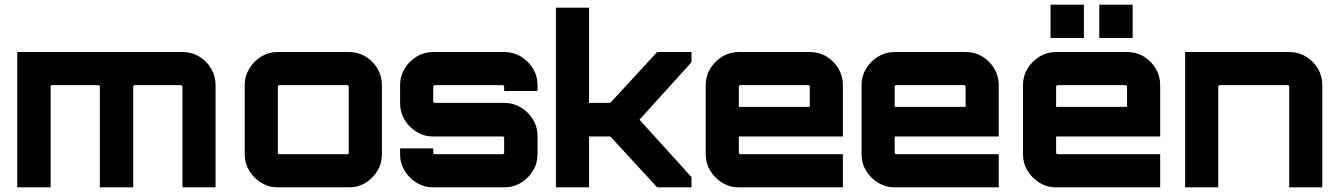

<svg xmlns="http://www.w3.org/2000/svg" viewBox="-20 -803 5742 823"><path d="M54 0V-580H762Q802 -580 834 -560.5Q866 -541 885 -509Q904 -477 904 -439V0H762V-432Q762 -434 760.5 -436Q759 -438 756 -438H557Q554 -438 552.5 -436Q551 -434 551 -432V0H408V-432Q408 -434 406 -436Q404 -438 402 -438H202Q200 -438 198.5 -436Q197 -434 197 -432V0Z M1170 0Q1132 0 1100 -19.5Q1068 -39 1048.5 -71Q1029 -103 1029 -141V-439Q1029 -477 1048.5 -509Q1068 -541 1100 -560.5Q1132 -580 1170 -580H1476Q1515 -580 1547 -560.5Q1579 -541 1598 -509Q1617 -477 1617 -439V-141Q1617 -103 1598 -71Q1579 -39 1547 -19.5Q1515 0 1476 0H1170ZM1177 -142H1469Q1471 -142 1473 -144Q1475 -146 1475 -148V-432Q1475 -434 1473 -436Q1471 -438 1469 -438H1177Q1175 -438 1173 -436Q1171 -434 1171 -432V-148Q1171 -146 1173 -144Q1175 -142 1177 -142Z M1836 0Q1798 0 1766 -19.5Q1734 -39 1714.5 -71Q1695 -103 1695 -141V-167H1837V-148Q1837 -146 1839 -144Q1841 -142 1843 -142H2135Q2137 -142 2139 -144Q2141 -146 2141 -148V-213Q2141 -215 2139 -216.5Q2137 -218 2135 -218H1836Q1798 -218 1766 -237.5Q1734 -257 1714.5 -289Q1695 -321 1695 -360V-439Q1695 -477 1714.5 -509Q1734 -541 1766 -560.5Q1798 -580 1836 -580H2142Q2181 -580 2213 -560.5Q2245 -541 2264.5 -509Q2284 -477 2284 -439V-413H2141V-432Q2141 -434 2139 -436Q2137 -438 2135 -438H1843Q1841 -438 1839 -436Q1837 -434 1837 -432V-367Q1837 -365 1839 -363.5Q1841 -362 1843 -362H2142Q2181 -362 2213 -342.5Q2245 -323 2264.5 -291Q2284 -259 2284 -220V-141Q2284 -103 2264.5 -71Q2245 -39 2213 -19.5Q2181 0 2142 0H1836Z M2363 0V-770H2505V-362H2596L2797 -580H2944V-536L2721 -290L2944 -44V0H2797L2596 -218H2505V0Z M3146 0Q3108 0 3076 -19.5Q3044 -39 3024.5 -71Q3005 -103 3005 -141V-439Q3005 -477 3024.5 -509Q3044 -541 3076 -560.5Q3108 -580 3146 -580H3452Q3491 -580 3523 -560.5Q3555 -541 3574 -509Q3593 -477 3593 -439V-218H3147V-148Q3147 -146 3149 -144Q3151 -142 3153 -142H3593V0H3146ZM3147 -345H3451V-432Q3451 -434 3449 -436Q3447 -438 3445 -438H3153Q3151 -438 3149 -436Q3147 -434 3147 -432Z M3814 0Q3776 0 3744 -19.5Q3712 -39 3692.5 -71Q3673 -103 3673 -141V-439Q3673 -477 3692.5 -509Q3712 -541 3744 -560.5Q3776 -580 3814 -580H4120Q4159 -580 4191 -560.5Q4223 -541 4242 -509Q4261 -477 4261 -439V-218H3815V-148Q3815 -146 3817 -144Q3819 -142 3821 -142H4261V0H3814ZM3815 -345H4119V-432Q4119 -434 4117 -436Q4115 -438 4113 -438H3821Q3819 -438 3817 -436Q3815 -434 3815 -432Z M4506 0Q4468 0 4436 -19.5Q4404 -39 4384.5 -71Q4365 -103 4365 -141V-439Q4365 -477 4384.5 -509Q4404 -541 4436 -560.5Q4468 -580 4506 -580H4812Q4851 -580 4883 -560.5Q4915 -541 4934 -509Q4953 -477 4953 -439V-218H4507V-148Q4507 -146 4509 -144Q4511 -142 4513 -142H4953V0H4506ZM4507 -345H4811V-432Q4811 -434 4809 -436Q4807 -438 4805 -438H4513Q4511 -438 4509 -436Q4507 -434 4507 -432ZM4692 -640V-783H4835V-640ZM4483 -640V-783H4626V-640Z M5060 0V-580H5507Q5546 -580 5578 -560.5Q5610 -541 5629 -509Q5648 -477 5648 -439V0H5506V-432Q5506 -434 5504.5 -436Q5503 -438 5500 -438H5208Q5206 -438 5204 -436Q5202 -434 5202 -432V0Z"/></svg>

Font: Orbitron ExtraBold
Style: Regular
Weight: 800
Designer: Matt McInerney
Foundry: The League of Moveable Type
Version: Version 2.001